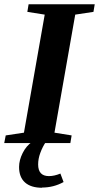

<svg xmlns="http://www.w3.org/2000/svg" viewBox="-30 -675 467 906"><path d="M227 -49 308 -36 302 0H-10L-3 -36L83 -49L181 -606L99 -619L105 -655H417L411 -619L325 -606ZM168 210 169 211Q116 211 88 186Q60 161 60 113Q60 81 77 47Q94 13 122 -6H187Q171 17 160 47Q150 74 150 101Q150 156 201 156Q226 156 255 144L270 184Q223 210 168 210Z"/></svg>

Font: Libra Serif Modern
Style: Bold Italic
Weight: 700
Italic angle: -12°
Designer: Stefan Peev, Context Ltd
Foundry: Stefan Peev, Context Ltd
Version: Version 1.000